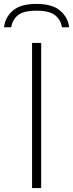

<svg xmlns="http://www.w3.org/2000/svg" viewBox="-58 -959 372 979"><path d="M105.5 0V-740H152V0ZM-37.5 -820Q-32 -870 7 -904.5Q46 -939 127.5 -939Q209.5 -939 249.2 -904.2Q289 -869.5 294.5 -820H258Q252 -857.5 223.2 -881Q194.5 -904.5 127.5 -904.5Q60.5 -904.5 32.8 -881Q5 -857.5 -1 -820Z"/></svg>

Font: Encode Sans Exp XLt
Style: Regular
Weight: 200
Width: 7
Designer: Multiple Designers
Foundry: Impallari Type
Version: Version 3.002; ttfautohint (v1.8.3) -l 8 -r 50 -G 200 -x 14 